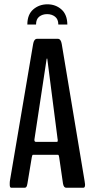

<svg xmlns="http://www.w3.org/2000/svg" viewBox="-20 -885 441 905"><path d="M108.9 -769.5Q108.9 -816.4 136.7 -840.6Q164.6 -864.7 203.6 -864.7Q242.2 -864.7 269.5 -840.6Q296.9 -816.4 297.4 -769.5H254.9Q254.9 -794.4 239.5 -806.4Q224.1 -818.4 202.1 -818.4Q180.2 -818.4 165 -806.6Q149.9 -794.9 149.9 -769.5ZM33.2 0Q25.9 0 25.9 -14.2V-22.5Q25.9 -28.8 26.4 -30.8L136.2 -677.7Q140.1 -701.2 154.3 -702.1H253.4Q267.1 -701.2 271 -677.7L378.9 -30.8Q378.9 -29.3 379.6 -25.4Q380.4 -21.5 380.6 -18.6Q380.9 -15.6 380.9 -13.7Q380.9 0 372.6 0H292Q280.3 0 276.9 -20L258.8 -144.5Q257.3 -155.3 253.4 -155.3H135.3Q131.8 -155.3 129.9 -144L109.4 -20.5Q107.4 -8.3 104.5 -4.2Q101.6 0 95.7 0ZM149.4 -216.3H249Q252.4 -216.3 252.4 -225.1Q252.4 -228 251.5 -229.5L203.1 -606Q202.6 -609.4 201.7 -609.4Q200.2 -609.4 199.7 -606.4L142.6 -230Q142.1 -226.6 142.1 -225.6Q142.1 -216.3 149.4 -216.3Z"/></svg>

Font: BenchNine
Style: Bold
Weight: 700
Version: Version 1 ; ttfautohint (v0.92.18-e454-dirty) -l 8 -r 50 -G 